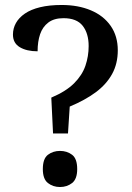

<svg xmlns="http://www.w3.org/2000/svg" viewBox="-20 -744 530 771"><path d="M186 -352Q245 -377 277.5 -409.5Q310 -442 323 -480Q336 -518 336 -559Q336 -610 312 -640.5Q288 -671 235 -671Q197 -671 174 -653.5Q151 -636 141 -606.5Q131 -577 131 -538Q87 -538 59.5 -554.5Q32 -571 32 -605Q32 -630 44 -651.5Q56 -673 80 -689.5Q104 -706 141 -715Q178 -724 228 -724Q294 -724 345 -702.5Q396 -681 424.5 -640Q453 -599 453 -542Q453 -488 430 -446.5Q407 -405 364.5 -373.5Q322 -342 260 -316L253 -208H193ZM221 7Q193 7 172.5 -9Q152 -25 152 -65Q152 -107 172.5 -122.5Q193 -138 221 -138Q249 -138 269.5 -122.5Q290 -107 290 -65Q290 -25 269.5 -9Q249 7 221 7Z"/></svg>

Font: Noto Rashi Hebrew Medium
Style: Regular
Weight: 500
Version: Version 1.006